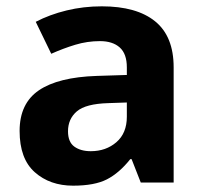

<svg xmlns="http://www.w3.org/2000/svg" viewBox="-20 -577 644 607"><path d="M302 -557Q412 -557 470.5 -509.5Q529 -462 529 -364V0H425L396 -74H392Q357 -30 318 -10Q279 10 211 10Q138 10 90 -32.5Q42 -75 42 -163Q42 -250 103 -291.5Q164 -333 286 -337L381 -340V-364Q381 -407 358.5 -427Q336 -447 296 -447Q256 -447 218 -435.5Q180 -424 142 -407L93 -508Q137 -531 190.5 -544Q244 -557 302 -557ZM323 -251Q251 -249 223 -225Q195 -201 195 -162Q195 -128 215 -113.5Q235 -99 267 -99Q315 -99 348 -127.5Q381 -156 381 -208V-253Z"/></svg>

Font: Noto Sans Sinhala
Style: Bold
Weight: 700
Designer: Jelle Bosma - Monotype Design Team
Foundry: Monotype Imaging Inc.
Version: Version 2.006; ttfautohint (v1.8.4.7-5d5b)